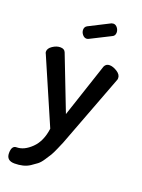

<svg xmlns="http://www.w3.org/2000/svg" viewBox="-172 -785 800 1085"><g transform="rotate(20 228.5 -242.0)"><path d="M39 135Q84 135 128 92Q172 49 182 -29L14 -417Q10 -422 10 -431Q10 -450 33 -465.5Q56 -481 79 -481Q104 -481 111 -462L237 -137L345 -462Q354 -481 375 -481Q396 -481 420.5 -465.5Q445 -450 445 -429Q445 -420 443 -417L295 -26L278 19Q272 33 259.5 62Q247 91 238 106L214 143Q199 166 184 177.5Q169 189 150 201.5Q131 214 108 219.5Q85 225 59 225Q10 225 10 180Q10 135 39 135ZM165 -618Q165 -636 180 -644L304 -707Q312 -709 315 -709Q329 -709 339 -696Q349 -683 349 -668Q349 -648 333 -641L212 -580Q206 -577 200 -577Q186 -577 175.5 -590Q165 -603 165 -618Z"/></g></svg>

Font: TerminalDosisSemiBold
Style: Bold
Weight: 600
Designer: EdgarTolentino, PabloImpallari, IginoMarini
Foundry: EdgarTolentino, PabloImpallari, IginoMarini
Version: Version 1.006